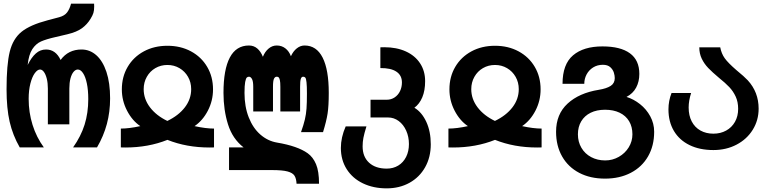

<svg xmlns="http://www.w3.org/2000/svg" viewBox="-20 -810 4240 1055"><path d="M16 -319.5Q16 -455 33.5 -525.8Q51 -596.5 97.8 -634.8Q144.5 -673 241.5 -698.5L305.5 -715.5Q335 -723.5 349 -742.2Q363 -761 370.5 -790H497Q497.5 -784.5 497.5 -774Q497.5 -752.5 493.2 -738.8Q489 -725 477.5 -706.5Q459 -676 430.5 -655Q402 -634 349.5 -621.5L285.5 -606.5Q233 -594.5 205 -582Q177 -569.5 157.5 -539.8Q138 -510 132 -453Q152.5 -494.5 176.8 -516.2Q201 -538 233 -538Q286 -538 313 -480.5Q355 -538 428 -538Q473.5 -538 509 -506.8Q544.5 -475.5 564.8 -415Q585 -354.5 585 -269.5Q585 -195 567.2 -128.8Q549.5 -62.5 513 0H381.5Q424.5 -60.5 444.8 -125Q465 -189.5 465 -265.5Q465 -315 457.2 -351.8Q449.5 -388.5 436.2 -408.2Q423 -428 407.5 -428Q395 -428 384.2 -415.2Q373.5 -402.5 367.2 -378.8Q361 -355 361 -323.5V-127H243V-323.5Q243 -354 237 -377.8Q231 -401.5 221.2 -414.8Q211.5 -428 200 -428Q186 -428 171.2 -408Q156.5 -388 147 -351Q137.5 -314 137.5 -266.5Q137.5 -192.5 158.8 -124.2Q180 -56 221 0H88.5Q50 -67 33 -141Q16 -215 16 -319.5Z M751 -117Q706.5 -147 678 -202Q649.5 -257 649.5 -319Q649.5 -388 681.5 -442.5Q713.5 -497 770.5 -527.8Q827.5 -558.5 900 -558.5Q972.5 -558.5 1029.5 -527.8Q1086.5 -497 1118.5 -442.5Q1150.5 -388 1150.5 -319Q1150.5 -256.5 1122.2 -202Q1094 -147.5 1049 -117Q1110.5 -103.5 1156 -103.5V0Q1147.5 0.5 1131.5 0.5Q1005 0.5 900 -41.5Q795 0.5 668.5 0.5Q652.5 0.5 644 0V-103.5Q689.5 -103.5 751 -117ZM899.5 -145.5Q961 -175 995.8 -220.2Q1030.5 -265.5 1030.5 -320Q1030.5 -357.5 1013.2 -387.8Q996 -418 966.2 -435.5Q936.5 -453 900 -453Q863.5 -453 833.8 -435.8Q804 -418.5 786.8 -388Q769.5 -357.5 769.5 -320Q769.5 -266 804.2 -220.2Q839 -174.5 899.5 -145.5Z M1474 124.5H1238.5V0H1318.5Q1257.5 -47.5 1232.8 -126.8Q1208 -206 1208 -299.5Q1208 -428.5 1243 -494.2Q1278 -560 1348 -560Q1374.5 -560 1393.8 -543.5Q1413 -527 1424.5 -498Q1436 -526.5 1456 -543.2Q1476 -560 1500.5 -560Q1528 -560 1548.2 -544.2Q1568.5 -528.5 1578.5 -501Q1591 -528.5 1610.8 -544.2Q1630.5 -560 1653.5 -560Q1719 -560 1752.8 -493.5Q1786.5 -427 1786.5 -299.5Q1786.5 -227.5 1780 -185.8Q1773.5 -144 1755 -84H1634Q1648.5 -124.5 1655.2 -153.5Q1662 -182.5 1664.2 -213.2Q1666.5 -244 1666.5 -296Q1666.5 -338 1664.2 -358Q1662 -378 1657.8 -383.2Q1653.5 -388.5 1646 -388.5Q1636.5 -388.5 1632.8 -376.2Q1629 -364 1629 -333V-197.5H1520.5V-333Q1520.5 -358 1517.8 -370Q1515 -382 1511 -385.2Q1507 -388.5 1500.5 -388.5Q1491 -388.5 1485.5 -377.5Q1480 -366.5 1480 -333V-197.5H1371.5V-333Q1371.5 -363.5 1364.5 -376Q1357.5 -388.5 1348 -388.5Q1341 -388.5 1336 -383.8Q1331 -379 1327.2 -359.5Q1323.5 -340 1323.5 -299.5Q1323.5 -224 1346.8 -165Q1370 -106 1410.8 -70.5Q1451.5 -35 1502.5 -26.5Q1615 -7.5 1670.5 32Q1700 53 1716.5 92Q1733 131 1733 199.5H1609.5Q1608 171 1598.2 155.5Q1588.5 140 1560.2 132.2Q1532 124.5 1474 124.5Z M1853 3Q1853 -55 1879.5 -115.5H1993.5Q1981 -75 1976.8 -52.5Q1972.5 -30 1972.5 -6Q1972.5 51.5 2008 84Q2043.5 116.5 2105 116.5Q2140.5 116.5 2168.2 99.8Q2196 83 2211.5 52.2Q2227 21.5 2227 -18.5Q2227 -58.5 2212 -92Q2197 -125.5 2170.8 -145Q2144.5 -164.5 2112.5 -164.5H2016V-262H2105.5Q2129.5 -262 2148.5 -274.8Q2167.5 -287.5 2178 -309.2Q2188.5 -331 2188.5 -357Q2188.5 -396 2158.2 -416.2Q2128 -436.5 2070 -436V-550Q2077 -550.5 2091.5 -550.5Q2159 -550.5 2209.8 -527.5Q2260.5 -504.5 2288.2 -462.2Q2316 -420 2316 -364Q2316 -312.5 2300.5 -275.5Q2285 -238.5 2257 -218Q2298 -193.5 2322.5 -140.5Q2347 -87.5 2347 -17Q2347 54 2316 109Q2285 164 2230 194.5Q2175 225 2104.5 225Q2031.5 225 1974.2 197.5Q1917 170 1885 119.5Q1853 69 1853 3Z M2551 -117Q2506.5 -147 2478 -202Q2449.5 -257 2449.5 -319Q2449.5 -388 2481.5 -442.5Q2513.5 -497 2570.5 -527.8Q2627.5 -558.5 2700 -558.5Q2772.5 -558.5 2829.5 -527.8Q2886.5 -497 2918.5 -442.5Q2950.5 -388 2950.5 -319Q2950.5 -256.5 2922.2 -202Q2894 -147.5 2849 -117Q2910.5 -103.5 2956 -103.5V0Q2947.5 0.5 2931.5 0.5Q2805 0.5 2700 -41.5Q2595 0.5 2468.5 0.5Q2452.5 0.5 2444 0V-103.5Q2489.5 -103.5 2551 -117ZM2699.5 -145.5Q2761 -175 2795.8 -220.2Q2830.5 -265.5 2830.5 -320Q2830.5 -357.5 2813.2 -387.8Q2796 -418 2766.2 -435.5Q2736.5 -453 2700 -453Q2663.5 -453 2633.8 -435.8Q2604 -418.5 2586.8 -388Q2569.5 -357.5 2569.5 -320Q2569.5 -266 2604.2 -220.2Q2639 -174.5 2699.5 -145.5Z M3035.5 -86Q3035.5 -182.5 3098.8 -240.8Q3162 -299 3270 -316.5Q3313 -323.5 3335.5 -338Q3358 -352.5 3358 -381Q3358 -394.5 3353 -411Q3348 -427.5 3333.5 -440.8Q3319 -454 3292.5 -454Q3262.5 -454 3239.2 -439.5Q3216 -425 3203.2 -401Q3190.5 -377 3190.5 -349.5H3071Q3071 -457 3128.8 -506Q3186.5 -555 3290.5 -555Q3389.5 -555 3441.2 -517.2Q3493 -479.5 3493 -404Q3493 -361.5 3475.5 -328.8Q3458 -296 3422.5 -277.5Q3461.5 -265.5 3496.5 -238Q3531.5 -210.5 3553 -171Q3574.5 -131.5 3574.5 -86Q3574.5 -9 3541 49.2Q3507.5 107.5 3446.2 139.5Q3385 171.5 3304.5 171.5Q3223.5 171.5 3162.8 139.8Q3102 108 3068.8 49.8Q3035.5 -8.5 3035.5 -86ZM3455 -72Q3455 -113.5 3436.8 -144Q3418.5 -174.5 3384.5 -190.8Q3350.5 -207 3304.5 -207Q3259 -207 3225.5 -190.5Q3192 -174 3173.8 -143.5Q3155.5 -113 3155.5 -72Q3155.5 -30.5 3174.8 2.2Q3194 35 3228.2 53.2Q3262.5 71.5 3305.5 71.5Q3345.5 71.5 3380 52Q3414.5 32.5 3434.8 -0.5Q3455 -33.5 3455 -72Z M3653 -209Q3653 -256 3670 -299H3777.5Q3764 -256.5 3764 -219.5Q3764 -175 3781 -142.5Q3798 -110 3828.8 -92.8Q3859.5 -75.5 3900 -75.5Q3939 -75.5 3970 -92.5Q4001 -109.5 4018.5 -140.5Q4036 -171.5 4036 -212Q4036 -250 4022.5 -279.2Q4009 -308.5 3987.5 -331.2Q3966 -354 3930.5 -382.5Q3893.5 -413.5 3871.5 -436.5Q3849.5 -459.5 3836 -487.5Q3822.5 -515.5 3822.5 -550H3937.5Q3944 -515.5 3962.2 -490Q3980.5 -464.5 4025.5 -425.5Q4070.5 -388.5 4089 -368.5Q4148.5 -303.5 4148.5 -213Q4148.5 -149 4116.2 -97Q4084 -45 4027.2 -15.2Q3970.5 14.5 3900 14.5Q3824.5 14.5 3768.8 -12.8Q3713 -40 3683 -90.5Q3653 -141 3653 -209Z"/></svg>

Font: JuliaMono
Style: Bold
Weight: 700
Monospace: yes
Designer: cormullion
Foundry: corm
Version: Version 0.055; ttfautohint (v1.8.4)